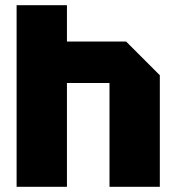

<svg xmlns="http://www.w3.org/2000/svg" viewBox="-20 -720 680 740"><path d="M44 0V-700H238V-560H466L596 -430V0H402V-400H238V0Z"/></svg>

Font: Tektur ExtraBold
Style: Regular
Weight: 800
Designer: Adam Jagosz
Foundry: Adam Jagosz
Version: Version 1.005;gftools[0.9.30]